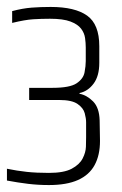

<svg xmlns="http://www.w3.org/2000/svg" viewBox="-23 -1080 350 553"><path d="M118 -547Q87 -547 58 -550.5Q29 -554 -3 -560V-594Q26 -588 54 -585Q82 -582 118 -582Q161 -582 183.5 -594Q206 -606 215 -623.5Q224 -641 224.5 -657.5Q225 -674 225 -685V-728Q225 -739 221 -754Q217 -769 200.5 -780.5Q184 -792 148 -792H61V-827H128Q178 -827 197.5 -840Q217 -853 220.5 -871.5Q224 -890 224 -904V-943Q224 -956 222 -970.5Q220 -985 210.5 -997.5Q201 -1010 180 -1018Q159 -1026 121 -1026Q96 -1026 72.5 -1024.5Q49 -1023 12 -1014V-1048Q42 -1056 68 -1058Q94 -1060 123 -1060Q193 -1060 228 -1035Q263 -1010 263 -947V-899Q263 -861 246.5 -839Q230 -817 206 -812V-810Q227 -806 245 -788Q263 -770 264 -733L265 -674Q265 -633 249.5 -604.5Q234 -576 201.5 -561.5Q169 -547 118 -547Z"/></svg>

Font: Matangi Light
Style: Regular
Weight: 400
Version: Version 3.002